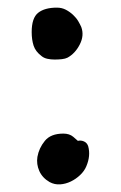

<svg xmlns="http://www.w3.org/2000/svg" viewBox="-20 -529 318 503"><path d="M63 -445Q63 -482 80 -495.5Q97 -509 129 -509Q142 -509 152.5 -503.5Q163 -498 171.5 -490Q180 -482 185 -473.5Q190 -465 193 -458Q201 -436 189 -412.5Q177 -389 157 -378Q151 -375 142 -374Q133 -373 123 -373Q113 -373 104 -375Q95 -377 89 -382Q73 -394 68 -409.5Q63 -425 63 -445ZM184 -160Q192 -162 200 -158.5Q208 -155 211 -146Q218 -121 206 -93Q201 -81 190 -70.5Q179 -60 165.5 -53.5Q152 -47 137.5 -46Q123 -45 110 -52Q91 -63 83 -81Q75 -99 78 -118Q82 -141 97.5 -160Q113 -179 146 -179Q162 -179 172 -170.5Q182 -162 184 -160Z"/></svg>

Font: BM YEONSUNG
Style: Regular
Weight: 400
Designer: Bongjin Kim; Myungsoo Han; Jaehyun Keum; Jihee Min; Dokyung Lee; Chorong Kim; Jooyeon Kang; Sang-a Kim;
Foundry: Sandoll Communications Inc.
Version: Version 1.000;PS 1;hotconv 16.6.51;makeotf.lib2.5.65220